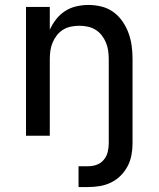

<svg xmlns="http://www.w3.org/2000/svg" viewBox="-20 -548 640 775"><path d="M297 207V123H336Q354 123 370.5 117Q387 111 398.5 97.5Q410 84 414.5 66.5Q419 49 419 31V-310Q419 -327 416.5 -344Q414 -361 407.5 -376.5Q401 -392 390.5 -405.5Q380 -419 365.5 -428Q351 -437 334 -440.5Q317 -444 300 -444Q283 -444 266 -440.5Q249 -437 234.5 -428Q220 -419 209.5 -405.5Q199 -392 192.5 -376.5Q186 -361 183.5 -344Q181 -327 181 -310V0H85V-520H181V-428Q191 -450 206.5 -470Q222 -490 243 -503.5Q264 -517 288.5 -522.5Q313 -528 337 -528Q364 -528 390 -521.5Q416 -515 437.5 -499.5Q459 -484 474.5 -461.5Q490 -439 499 -414Q508 -389 511.5 -363Q515 -337 515 -310V31Q515 55 510.5 78.5Q506 102 495 123Q484 144 467 161Q450 178 428.5 188.5Q407 199 383.5 203Q360 207 336 207Z"/></svg>

Font: Iosevka Fixed Medium Extended
Style: Regular
Weight: 500
Width: 7
Monospace: yes
Designer: Belleve Invis
Foundry: Belleve Invis
Version: Version 24.1.1; ttfautohint (v1.8.4)